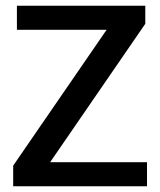

<svg xmlns="http://www.w3.org/2000/svg" viewBox="-20 -650 559 670"><path d="M487 -630V-567L155 -84H493V0H26V-72L352 -546H39V-630Z"/></svg>

Font: Ek Mukta Medium
Style: Regular
Weight: 500
Designer: Girish Dalvi and Yashodeep Gholap
Foundry: Ek Type
Version: Version 2.538;PS 1.002;hotconv 16.6.51;makeotf.lib2.5.65220;